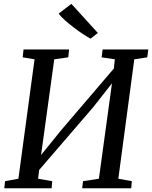

<svg xmlns="http://www.w3.org/2000/svg" viewBox="-20 -1008 814 1028"><path d="M3 0 7 -38 78.5 -51 165 -690.5 101.5 -701 106 -743H350L345.5 -701L270.5 -690.5L194.5 -139L176 -148.5L307.5 -311L619 -675.5L584.5 -595.5L595 -690.5L524 -701L529.5 -743H774L768.5 -701L699 -690.5L613.5 -51L686 -38L682.5 0H420L424.5 -38L509.5 -51L585 -602L606 -595.5L479 -434L160 -63.5L193.5 -131.5L184 -51L259.5 -38L256.5 0ZM465 -801Q447 -810.5 422.8 -826.5Q398.5 -842.5 373.5 -861.8Q348.5 -881 327.2 -900Q306 -919 294 -935L362 -987.5L504 -831.5Z"/></svg>

Font: Merriweather 28pt
Style: Italic
Weight: 400
Italic angle: -7.8°
Version: Version 2.101